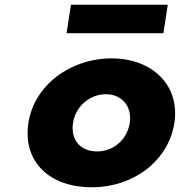

<svg xmlns="http://www.w3.org/2000/svg" viewBox="-20 -774 776 809"><path d="M287.7 -256C298.5 -327 359.2 -377 426.2 -377C492.2 -377 537.5 -327 526.7 -256C516 -186 458.3 -136 389.3 -136C317.3 -136 277 -186 287.7 -256ZM99.7 -256C75.5 -98 182.2 15 367.2 15C544.2 15 690.5 -98 714.7 -256C739.2 -416 620.3 -528 450.3 -528C277.3 -528 124.2 -416 99.7 -256ZM278.9 -754 260.5 -634H668.5L686.9 -754Z"/></svg>

Font: Sztylet
Style: BdObl
Weight: 700
Foundry: Cannot Into Space Fonts, PlusOne Fonts
Version: Version 0.12